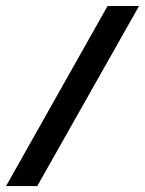

<svg xmlns="http://www.w3.org/2000/svg" viewBox="-24 -586 486 644"><path d="M-3.6 38 336.8 -565.9H442.4L101 38Z"/></svg>

Font: Genos Thin
Style: Italic
Weight: 100
Italic angle: -8°
Designer: Robert E. Leuschke
Foundry: Robert E. Leuschke
Version: Version 1.010